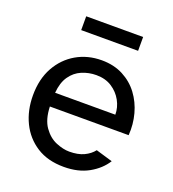

<svg xmlns="http://www.w3.org/2000/svg" viewBox="-126 -765 790 875"><g transform="rotate(20 269.5 -328.0)"><path d="M281 12Q203 12 149 -22.5Q95 -57 66.5 -115.5Q38 -174 38 -247Q38 -326 70 -383.5Q102 -441 156.5 -472.5Q211 -504 279 -504Q338 -504 383 -480.5Q428 -457 457.5 -417.5Q487 -378 500.5 -328Q514 -278 510 -225H128Q130 -163 155.5 -127Q181 -91 216 -76.5Q251 -62 281 -62Q323 -62 351.5 -75.5Q380 -89 397 -111L478 -87Q451 -44 401 -16Q351 12 281 12ZM129 -292H421Q421 -327 403.5 -359Q386 -391 354.5 -411.5Q323 -432 279 -432Q242 -432 209 -418Q176 -404 154.5 -373Q133 -342 129 -292ZM143 -601V-668H419V-601Z"/></g></svg>

Font: Atkinson Hyperlegible
Style: Regular
Weight: 400
Designer: Elliott Scott, Megan Eiswerth, Linus Boman, Theodore Petrosky
Foundry: Braille Institute
Version: Version 1.006; ttfautohint (v1.8.3)